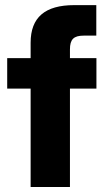

<svg xmlns="http://www.w3.org/2000/svg" viewBox="-20 -748 425 768"><path d="M102.5 -577.1V-515.6H8.8V-393.6H102.5V0H259.8V-393.6H365.7V-515.6H259.8V-550.3C259.8 -590.3 274.4 -605.5 314.9 -605.5H365.2V-727.5H276.9C159.7 -727.5 102.5 -678.2 102.5 -577.1Z"/></svg>

Font: Raveo Display
Style: Bold
Weight: 700
Designer: Jakub Foglar, Rasmus Andersson (Inter)
Foundry: Jakubfoglar.com
Version: Version 1.100;Glyphs 3.2.3 (3260)